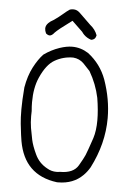

<svg xmlns="http://www.w3.org/2000/svg" viewBox="-55 -841 611 882"><g transform="rotate(5 250.0 -400.0)"><path d="M250.5 -50.3Q242.2 -48.8 234.4 -48.8Q210.9 -48.8 190.9 -61Q152.8 -81.5 134.8 -120.6Q117.2 -157.7 111.1 -186Q105 -214.4 100.8 -239.7Q96.7 -265.1 96.7 -293.9Q96.7 -305.2 97.2 -316.9Q95.2 -338.4 95.2 -357.9Q95.2 -424.8 116.2 -472.2Q144 -535.2 181.2 -556.2Q220.2 -578.6 265.6 -578.6H266.1Q294.9 -576.2 314.9 -556.2Q330.1 -541 345.7 -523.4Q378.9 -466.8 392.1 -403.8Q401.4 -347.2 401.4 -301.8Q401.4 -252.9 390.1 -217.8Q368.7 -154.3 361.6 -137.7Q354.5 -121.1 335 -87.9Q313 -50.3 252 -50.3Q251.5 -50.3 250.5 -50.3ZM257.3 -627.9Q231.9 -627.9 199.7 -617.2Q161.1 -604 127.9 -580.1Q105 -556.2 84.2 -516.4Q63.5 -476.6 54.2 -422.4Q49.3 -361.8 49.3 -321.5Q49.3 -281.2 52.2 -254.4Q59.1 -192.4 62.5 -175.3Q76.2 -98.6 119.6 -55.7Q164.6 -11.2 241.2 -1.5Q244.1 -1.5 246.6 -1.5Q316.4 -1.5 360.8 -45.9Q377 -62 389.6 -83.5Q447.8 -197.3 447.8 -314.9Q447.8 -401.9 416.5 -490.7Q391.1 -560.1 332 -605.5Q296.9 -627.9 257.3 -627.9ZM258.3 -797.9Q252.9 -799.3 246.3 -799.3Q239.7 -799.3 231.4 -796.9Q217.3 -787.6 201.2 -773.4Q185.1 -759.3 161.1 -742.7Q146 -734.9 137.7 -726.1Q126 -714.4 126 -700.7Q126 -690.4 131.8 -678.2Q141.1 -670.4 148.9 -670.4Q159.2 -670.4 170.9 -685.5Q186.5 -701.7 239.3 -740.2L248 -746.6L296.4 -700.2Q301.3 -692.9 306.6 -687.5Q320.8 -673.3 340.8 -667Q358.4 -669.4 362.3 -684.6Q363.3 -687 363.8 -689.9Q354 -716.8 330.1 -735.4Q306.2 -758.3 278.8 -785.2Q269 -794.9 258.3 -797.9ZM97.2 -316.9V-316.4Q97.2 -316.9 97.2 -316.9ZM190.9 -61V-60.5Q190.9 -60.5 190.9 -61ZM250.5 -50.3 252 -50.8Q251 -50.3 250.5 -50.3Z"/></g></svg>

Font: NaikaiFont
Style: ExtraLight
Weight: 200
Version: Version 1.89